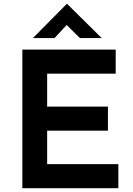

<svg xmlns="http://www.w3.org/2000/svg" viewBox="-20 -994 702 1014"><path d="M98 -732H591V-605H229V-431H550V-304H229V-127H605V0H98ZM402 -793 332 -862 268 -793H154L333 -974H334L517 -793Z"/></svg>

Font: Reem Kufi SemiBold
Style: Regular
Weight: 600
Designer: Khaled Hosny
Version: Version 1.001